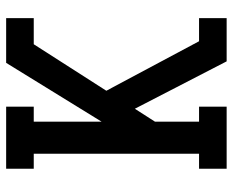

<svg xmlns="http://www.w3.org/2000/svg" viewBox="-88 -688 775 640"><g transform="rotate(-90 300.0 -367.5)"><path d="M416 0 258 -306 215 -239V-92H265V0H58V-92H108V-643H58V-735H265V-643H215V-417L411 -735H560V-643H473L318 -401L483 -92H560V0Z"/></g></svg>

Font: Iosevka Etoile Semibold
Style: Regular
Weight: 600
Designer: Belleve Invis
Foundry: Belleve Invis
Version: Version 22.1.2; ttfautohint (v1.8.4)